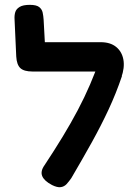

<svg xmlns="http://www.w3.org/2000/svg" viewBox="-20 -757 563 792"><path d="M194 6Q162 -11 154 -31Q146 -51 164 -76Q205 -138 239 -194Q273 -250 301 -303Q329 -356 351.5 -408.5Q374 -461 393 -515L483 -443Q459 -372 428 -305.5Q397 -239 359 -170.5Q321 -102 274 -22Q265 -9 255 2Q245 13 230.5 15Q216 17 194 6ZM480 -436 400 -462H114Q79 -462 64 -476Q49 -490 47 -524L40 -678Q39 -694 43 -707Q47 -720 61 -728.5Q75 -737 103 -737Q130 -737 141.5 -728Q153 -719 156 -705Q159 -691 160 -675L165 -583H395Q435 -583 459 -563.5Q483 -544 489 -511Q495 -478 480 -436Z"/></svg>

Font: Fredoka Medium
Style: Regular
Weight: 500
Designer: Ben Nathan
Foundry: Milena B. Brandão, Ben Nathan
Version: Version 2.001